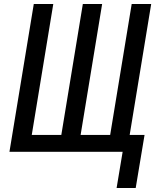

<svg xmlns="http://www.w3.org/2000/svg" viewBox="-20 -755 790 955"><path d="M655 180H560L590 0H27L148 -735H245L138 -84H285L392 -735H488L381 -84H528L635 -735H732L625 -84H699Z"/></svg>

Font: Iosevka Custom Medium Oblique
Style: Regular
Weight: 500
Italic angle: -9°
Designer: Belleve Invis
Foundry: Belleve Invis
Version: Version 27.0.1